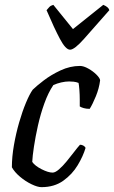

<svg xmlns="http://www.w3.org/2000/svg" viewBox="-20 -772 471 792"><path d="M151 0Q135 0 110 -12Q85 -24 62.5 -43Q40 -62 29 -82Q29 -125 37.5 -173.5Q46 -222 59 -267Q72 -312 87 -348Q102 -384 115 -402Q129 -416 159.5 -439.5Q190 -463 229.5 -481.5Q269 -500 310 -500Q325 -500 344.5 -489Q364 -478 378 -464Q392 -450 393 -441Q389 -408 375.5 -375Q362 -342 350 -323Q336 -323 325.5 -326Q315 -329 309 -333Q309 -342 309 -361.5Q309 -381 307.5 -401Q306 -421 304 -430Q294 -434 283.5 -435Q273 -436 265 -436Q250 -436 232.5 -432Q215 -428 200 -421Q179 -390 163 -345.5Q147 -301 136.5 -254Q126 -207 120 -167Q114 -127 113 -104Q124 -88 151.5 -74Q179 -60 197 -60Q208 -60 223.5 -73.5Q239 -87 255 -106.5Q271 -126 285.5 -145Q300 -164 310 -175Q318 -175 324.5 -171Q331 -167 333 -162Q323 -128 300.5 -90.5Q278 -53 241 -26.5Q204 0 151 0ZM269 -567Q251 -567 227.5 -611Q204 -655 172 -730Q178 -737 183.5 -743Q189 -749 200 -752L281 -652L406 -752Q428 -743 431 -730Q366 -656 326.5 -611.5Q287 -567 269 -567Z"/></svg>

Font: Texturina
Style: Italic
Weight: 400
Italic angle: -11°
Designer: Guillermo Torres Carreño
Foundry: Omnibus-Type
Version: Version 1.002; ttfautohint (v1.8.3)